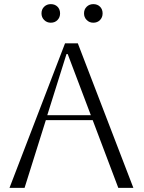

<svg xmlns="http://www.w3.org/2000/svg" viewBox="-20 -910 698 930"><path d="M26 0 295 -700H357L626 0H553L429 -328H202L99 0ZM302 -648 209 -352H420L308 -648ZM387 -845Q387 -865 400 -877.5Q413 -890 432 -890Q452 -890 464.5 -877.5Q477 -865 477 -845Q477 -826 464.5 -813Q452 -800 432 -800Q413 -800 400 -813Q387 -826 387 -845ZM181 -845Q181 -865 194 -877.5Q207 -890 226 -890Q246 -890 258.5 -877.5Q271 -865 271 -845Q271 -826 258.5 -813Q246 -800 226 -800Q207 -800 194 -813Q181 -826 181 -845Z"/></svg>

Font: Aboreto
Style: Regular
Weight: 400
Designer: Dominik Jáger
Foundry: Dominik Jáger
Version: Version 1.001; ttfautohint (v1.8.4.7-5d5b)